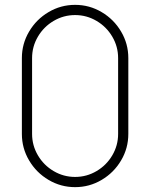

<svg xmlns="http://www.w3.org/2000/svg" viewBox="-20 -755 618 790"><path d="M70 -204V-516Q70 -575 99.8 -625.2Q129.5 -675.5 179.8 -705.2Q230 -735 289 -735Q348 -735 398.2 -705.2Q448.5 -675.5 478.2 -625.2Q508 -575 508 -516V-204Q508 -145 478.2 -94.8Q448.5 -44.5 398.2 -14.8Q348 15 289 15Q230 15 179.8 -14.8Q129.5 -44.5 99.8 -94.8Q70 -145 70 -204ZM466 -204V-516Q466 -563.5 442 -604.2Q418 -645 377.2 -669Q336.5 -693 289 -693Q241.5 -693 200.8 -669Q160 -645 136 -604.2Q112 -563.5 112 -516V-204Q112 -156.5 136 -115.8Q160 -75 200.8 -51Q241.5 -27 289 -27Q336.5 -27 377.2 -51Q418 -75 442 -115.8Q466 -156.5 466 -204Z"/></svg>

Font: Tap Sans
Style: Regular
Weight: 400
Designer: Tap Payments
Foundry: Tap Payments
Version: Version 1.001;Glyphs 3.1.2 (3151)